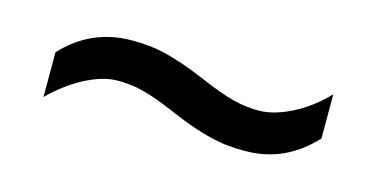

<svg xmlns="http://www.w3.org/2000/svg" viewBox="-32 -514 635 324"><g transform="rotate(15 286.0 -352.5)"><path d="M269.5 -318.8Q251.5 -326.7 236.8 -332Q222.2 -337.4 209.7 -340.6Q197.3 -343.8 186.3 -345Q175.3 -346.2 164.6 -346.2Q150.4 -346.2 135.5 -341.6Q120.6 -336.9 105.7 -328.9Q90.8 -320.8 76.7 -310.1Q62.5 -299.3 50.3 -287.1V-365.2Q99.1 -418 170.4 -418Q184.6 -418 198.5 -416.7Q212.4 -415.5 227.8 -411.9Q243.2 -408.2 261.2 -402.1Q279.3 -396 302.2 -386.2Q320.3 -378.4 335 -373Q349.6 -367.7 362.1 -364.5Q374.5 -361.3 385.3 -360.1Q396 -358.9 406.2 -358.9Q420.9 -358.9 436.3 -363.5Q451.7 -368.2 466.6 -376Q481.4 -383.8 495.4 -394.5Q509.3 -405.3 521.5 -418V-340.8Q497.1 -314.5 467.5 -300.8Q438 -287.1 401.4 -287.1Q387.2 -287.1 373.3 -288.3Q359.4 -289.6 343.8 -293.2Q328.1 -296.9 310.1 -303Q292 -309.1 269.5 -318.8Z"/></g></svg>

Font: Noto Sans Malayalam
Style: Regular
Weight: 400
Designer: Monotype Design team
Foundry: Monotype Imaging Inc.
Version: Version 1.02